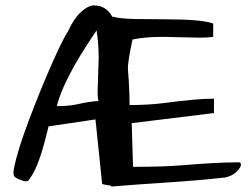

<svg xmlns="http://www.w3.org/2000/svg" viewBox="-20 -684 917 704"><path d="M713.9 -545.9 578.1 -548.8Q510.7 -548.8 465.8 -539.1Q447.3 -453.1 449.2 -428.7Q451.2 -404.3 452.1 -388.7Q455.1 -339.8 455.1 -298.8Q525.4 -298.8 585 -306.6Q702.1 -322.3 764.6 -322.3V-269.5L462.9 -232.4L467.8 -72.3Q580.1 -72.3 649.4 -78.1Q775.4 -88.9 859.4 -88.9Q863.3 -86.9 863.3 -80.1Q863.3 -73.2 856.4 -64.5Q837.9 -40 805.7 -33.2Q697.3 -21.5 589.8 -14.6Q482.4 -7.8 387.7 0V-2.9Q356.4 -7.8 354.5 -9.8L330.1 -246.1L158.2 -220.7Q154.3 -206.1 147.9 -180.2Q141.6 -154.3 132.8 -126Q111.3 -56.6 85 -23.4Q79.1 -15.6 61.5 -22Q43.9 -28.3 36.6 -33.2Q29.3 -38.1 29.3 -50.8Q29.3 -63.5 39.1 -101.1Q48.8 -138.7 66.4 -189Q84 -239.3 106 -295.4Q127.9 -351.6 150.4 -404.3Q203.1 -528.3 229.5 -569.3Q250 -614.3 273.4 -636.7Q301.8 -664.1 324.2 -664.1Q369.1 -664.1 391.6 -623Q422.9 -615.2 473.6 -614.3Q524.4 -613.3 579.1 -613.3Q720.7 -613.3 761.7 -597.7V-548.8Q740.2 -545.9 713.9 -545.9ZM337.9 -346.7 341.8 -470.7Q341.8 -525.4 334 -572.3Q211.9 -393.6 188.5 -294.9Q231.4 -294.9 258.8 -300.8Q310.5 -312.5 340.8 -313.5Q337.9 -327.1 337.9 -346.7Z"/></svg>

Font: Architects Daughter
Style: Regular
Weight: 400
Designer: Kimberly Geswein
Foundry: Kimberly Geswein
Version: Version 1.003 2010